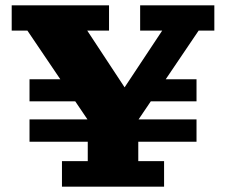

<svg xmlns="http://www.w3.org/2000/svg" viewBox="-20 -702 850 722"><path d="M91 -169V-253H719V-169ZM91 -321V-404H313L370 -321ZM488 -321 550 -404H719V-321ZM317 -241 83 -587H24V-682H390V-587H308L470 -341H427L590 -587H507V-682H786V-587H727L493 -241ZM213 0V-96H310V-352H500V-96H597V0Z"/></svg>

Font: Montagu Slab 24pt
Style: Bold
Weight: 700
Designer: Florian Karsten
Foundry: Florian Karsten
Version: Version 1.000